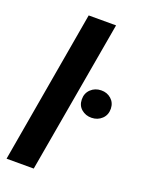

<svg xmlns="http://www.w3.org/2000/svg" viewBox="-143 -817 662 885"><g transform="rotate(20 188.5 -375.0)"><path d="M268.6 -750 137.7 0H4.4L134.3 -750ZM236.8 -375.5Q236.3 -405.8 256.6 -425.3Q276.9 -444.8 307.1 -445.3Q335.9 -445.8 356.2 -428Q376.5 -410.2 377.4 -380.9Q377.9 -350.1 357.7 -330.8Q337.4 -311.5 307.6 -311Q278.8 -310.5 258.1 -327.9Q237.3 -345.2 236.8 -375.5Z"/></g></svg>

Font: Roboto Condensed
Style: Bold Italic
Weight: 700
Italic angle: -12°
Designer: Christian Robertson
Foundry: Google
Version: Version 3.0